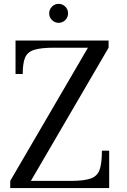

<svg xmlns="http://www.w3.org/2000/svg" viewBox="-20 -956 644 976"><path d="M230 -888Q230 -908 244.2 -922.2Q258.4 -936.4 278 -936.4Q298 -936.4 312 -922.2Q326 -908 326 -888Q326 -868.4 312 -854.2Q298 -840 278 -840Q258.4 -840 244.2 -854.2Q230 -868.4 230 -888ZM59 -750H532V-713.5L137 -36.5H338.5Q407 -36.5 441 -48.5Q475 -60.5 486.5 -93.5Q498 -126.5 498 -190H535V0H32V-36.5L427 -713.5H256Q188 -713.5 153.5 -702.5Q119 -691.5 107.2 -662.5Q95.5 -633.5 95.5 -580H59Z"/></svg>

Font: Bodoni* 06pt
Style: Regular
Weight: 400
Version: Version 2.3